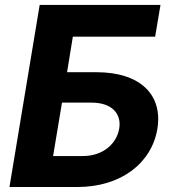

<svg xmlns="http://www.w3.org/2000/svg" viewBox="-20 -747 695 767"><path d="M17.8 0H289.8C462.7 0 585.6 -94.8 608.7 -232.2C631 -370 538.4 -458.5 366.1 -458.5H247.9L271 -600.5H599.8L621.1 -727.3H138.5ZM192.1 -123.6 227.6 -337H345.9C428.3 -337 465.9 -291.5 456.3 -233.7C446.4 -174 393.1 -123.6 310.4 -123.6Z"/></svg>

Font: Margiela Sans
Style: Bold Italic
Weight: 700
Italic angle: -9.39999°
Designer: Stefan Endress, Andreas Faust
Version: Version 1.100;FEAKit 1.0